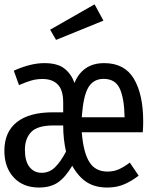

<svg xmlns="http://www.w3.org/2000/svg" viewBox="-26 -837 668 869"><path d="M445.6 -551.3Q537.9 -551.3 580 -480.5Q622.1 -409.7 622.1 -286.7Q622.1 -258.5 620 -238.5H344.1Q351.3 -146.7 378.5 -103.6Q405.6 -60.5 460 -60.5Q489.7 -60.5 513.1 -71.3Q536.4 -82.1 561.5 -101L601.5 -42.1Q570.8 -17.9 536.7 -3.1Q502.6 11.8 459 11.8Q404.6 11.8 366.9 -12.3Q329.2 -36.4 301 -86.7Q268.7 -32.8 235.1 -10.5Q201.5 11.8 150.3 11.8Q78.5 11.8 36.2 -33.8Q-6.2 -79.5 -6.2 -154.9Q-6.2 -239 49.7 -283.8Q105.6 -328.7 213.8 -328.7H260V-372.8Q260 -429.2 235.6 -454.4Q211.3 -479.5 166.7 -479.5Q139.5 -479.5 116.4 -472.8Q93.3 -466.2 60 -451.8L36.4 -516.9Q70.8 -532.8 106.4 -542.1Q142.1 -551.3 174.9 -551.3Q234.4 -551.3 265.4 -526.9Q296.4 -502.6 311.3 -461.5Q327.2 -503.1 361 -527.2Q394.9 -551.3 445.6 -551.3ZM443.1 -480Q396.9 -480 373.8 -441.3Q350.8 -402.6 344.1 -306.2H537.9Q536.4 -391.3 516.2 -435.6Q495.9 -480 443.1 -480ZM260 -269.2H216.9Q143.1 -269.2 114.9 -239.2Q86.7 -209.2 86.7 -159.5Q86.7 -107.7 107.4 -81.3Q128.2 -54.9 162.6 -54.9Q196.9 -54.9 222.3 -79.2Q247.7 -103.6 272.8 -150.8Q266.7 -177.9 263.3 -207.7Q260 -237.4 260 -269.2ZM402.1 -817.4 442.1 -743.6 227.7 -656.4 201 -702.6Z"/></svg>

Font: FiraCode Nerd Font
Style: Regular
Weight: 400
Designer: Carrois Corporate, Edenspiekermann AG, Nikita Prokopov
Foundry: Carrois Corporate, Edenspiekermann AG, Nikita Prokopov
Version: Version 6.002;Nerd Fonts 2.1.0